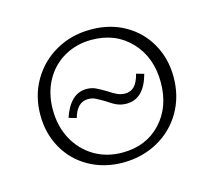

<svg xmlns="http://www.w3.org/2000/svg" viewBox="-70 -498 654 586"><g transform="rotate(-15 257.0 -205.0)"><path d="M45 -201Q45 -262 73.5 -310.5Q102 -359 151 -386.5Q200 -414 261 -414Q321 -414 368 -387.5Q415 -361 441.5 -314Q468 -267 468 -209Q468 -148 440 -99.5Q412 -51 362.5 -23.5Q313 4 252 4Q193 4 145.5 -22.5Q98 -49 71.5 -96Q45 -143 45 -201ZM426 -203Q426 -282 378.5 -332.5Q331 -383 255 -383Q207 -383 168.5 -361Q130 -339 108 -299Q86 -259 86 -207Q86 -155 108 -114Q130 -73 169 -49.5Q208 -26 258 -26Q333 -26 379.5 -75.5Q426 -125 426 -203ZM248 -191Q231 -201 221 -206Q211 -211 198 -211Q163 -211 150 -164L126 -171Q137 -205 156 -223.5Q175 -242 201 -242Q217 -242 229 -236.5Q241 -231 261 -219Q276 -209 287.5 -203.5Q299 -198 313 -198Q330 -198 341.5 -209.5Q353 -221 360 -248L384 -241Q364 -167 309 -167Q292 -167 278.5 -173Q265 -179 248 -191Z"/></g></svg>

Font: Ysabeau Light
Style: Regular
Weight: 300
Designer: Christian Thalmann (Catharsis Fonts)
Version: Version 0.003